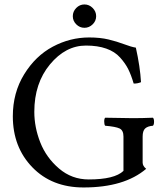

<svg xmlns="http://www.w3.org/2000/svg" viewBox="-20 -825 725 855"><path d="M319.6 -716.6Q304.2 -731.9 304.2 -752.9Q304.2 -773.9 319.6 -789.6Q335 -805.2 356 -805.2Q377 -805.2 392.6 -789.6Q408.2 -773.9 408.2 -752.9Q408.2 -731.9 392.6 -716.6Q377 -701.2 356 -701.2Q335 -701.2 319.6 -716.6ZM377 -658.2Q425.8 -658.2 463.4 -649.2Q501 -640.1 532.5 -628.2Q564 -616.2 585 -612.8Q604 -527.8 607.9 -459Q590.8 -452.1 575.2 -453.1Q564 -491.2 551 -517.1Q538.1 -543 514.6 -569.1Q491.2 -595.2 453.1 -608.6Q415 -622.1 362.8 -622.1Q272 -622.1 202.4 -538.1Q132.8 -454.1 132.8 -327.1Q132.8 -258.3 159.4 -190.7Q186 -123 242.9 -74.5Q299.8 -25.9 375 -25.9Q490.2 -25.9 529.8 -64V-216.8Q529.8 -244.6 512.5 -252.9Q495.1 -261.2 448.2 -265.1Q444.3 -270 444.1 -283Q443.8 -295.9 448.2 -300.8Q536.1 -298.8 571.8 -298.8Q612.8 -298.8 661.1 -300.8Q666 -295.9 666 -283Q666 -270 661.1 -265.1Q637.2 -263.2 626.2 -252.7Q615.2 -242.2 615.2 -216.8V-101.1Q615.2 -85.9 630.9 -73.2Q533.7 9.8 352.1 9.8Q210.9 9.8 124 -80.1Q37.1 -169.9 37.1 -307.1Q37.1 -412.1 87.6 -494.1Q138.2 -576.2 215.1 -617.2Q292 -658.2 377 -658.2Z"/></svg>

Font: Linux Libertine O
Style: Regular
Weight: 400
Designer: Philipp H. Poll
Foundry: Philipp H. Poll
Version: Version 5.3.0